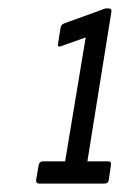

<svg xmlns="http://www.w3.org/2000/svg" viewBox="-20 -791 290 457"><path d="M74 -354Q65 -354 66 -363L72 -398Q74 -407 82 -407H135L184 -702L125 -681Q117 -678 118 -686L124 -724Q125 -732 132 -735L223 -768Q225 -769 228 -770Q231 -771 234 -771H238Q247 -771 245 -762L188 -407H237Q246 -407 244 -398L239 -363Q238 -354 228 -354Z"/></svg>

Font: Sofia Sans Extra Condensed
Style: Italic
Weight: 400
Italic angle: -9°
Designer: Botio Nikoltchev, Ani Petrova
Foundry: lettersoup
Version: Version 4.101; ttfautohint (v1.8.4.7-5d5b)